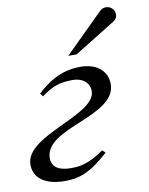

<svg xmlns="http://www.w3.org/2000/svg" viewBox="-78 -722 612 790"><g transform="rotate(-10 227.5 -326.5)"><path d="M232 -494H267L438 -600C450 -607 455 -616 455 -628C455 -648 439 -664 419 -664C409 -664 401 -661 394 -654ZM101 -348C147 -382 179 -393 231 -393C277 -393 302 -367 302 -335C302 -233 1 -203 1 -80C1 -23 48 11 130 11C189 11 236 -4 314 -75L302 -87C236 -41 200 -37 163 -37C121 -37 84 -50 84 -92C84 -220 384 -213 384 -350C384 -405 340 -441 273 -441C186 -441 129 -397 91 -361Z"/></g></svg>

Font: XITS
Style: Italic
Weight: 400
Italic angle: -16.33°
Designer: MicroPress Inc., with final additions and corrections provided by Coen Hoffman, Elsevier (retired)
Version: Version 1.107